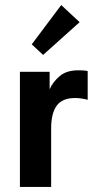

<svg xmlns="http://www.w3.org/2000/svg" viewBox="-20 -742 390 762"><path d="M291 -463Q299 -463 309 -462.5Q319 -462 328 -460V-346Q317 -349 304 -351Q291 -353 278 -353Q227 -353 205 -322.5Q183 -292 183 -233V0H59V-457H177V-388Q190 -417 217 -440Q244 -463 291 -463ZM296 -654 151 -524 106 -566 223 -722Z"/></svg>

Font: Tilda Sans Bold
Style: Regular
Weight: 700
Designer: ParaType Ltd
Foundry: ParaType Ltd
Version: Version 1.009